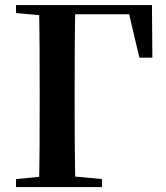

<svg xmlns="http://www.w3.org/2000/svg" viewBox="-20 -761 677 781"><path d="M138.6 0Q140.6 -85.2 141 -170.7Q141.4 -256.3 141.4 -337.1V-393.6Q141.4 -481.3 141 -567.7Q140.6 -654.1 138.6 -740.5H286.3Q284.6 -655.6 284.1 -568.4Q283.6 -481.3 283.6 -393.6V-337.8Q283.6 -257.8 284.1 -172.2Q284.6 -86.6 286.3 0ZM212.6 -702.9V-740.5H598.1L599.8 -526.3H547L496.5 -740.5L566 -702.9ZM45.1 0V-32.6L198.2 -47.3H238.9L394.7 -32.6V0ZM45.1 -707.9V-740.5H212.6V-694.2H198.2Z"/></svg>

Font: Noto Serif SC
Style: Regular
Weight: 200
Designer: Ryoko NISHIZUKA 西塚涼子 (kana & ideographs); Frank Grießhammer (Latin, Greek & Cyrillic); Wenlong ZHANG 张文龙 (bopomofo); San
Foundry: Adobe
Version: Version 2.001;hotconv 1.1.0;makeotfexe 2.6.0